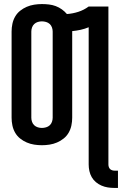

<svg xmlns="http://www.w3.org/2000/svg" viewBox="-20 -702 600 944"><path d="M543 222Q526 222 510 219.5Q494 217 479 210.5Q464 204 451.5 193.5Q439 183 431 169Q423 155 419.5 139Q416 123 416 107V-568Q397 -560 376.5 -555.5Q356 -551 335 -549V-123Q335 -104 331 -85Q327 -66 317.5 -49.5Q308 -33 293 -21Q278 -9 260.5 -1.5Q243 6 224 9Q205 12 186 12Q167 12 148 9Q129 6 111.5 -1.5Q94 -9 79 -21Q64 -33 54.5 -49.5Q45 -66 41 -85Q37 -104 37 -123V-547Q37 -566 41 -585Q45 -604 54.5 -620.5Q64 -637 79 -649Q94 -661 111.5 -668.5Q129 -676 148 -679Q167 -682 186 -682Q203 -682 220.5 -680Q238 -678 254 -672Q270 -666 284 -656Q298 -646 309 -633Q338 -635 365.5 -644Q393 -653 416 -670H513V107Q513 113 515 119Q517 125 521 129Q525 133 531 135Q537 137 543 137H560V222ZM186 -73Q196 -73 206.5 -76Q217 -79 224.5 -86Q232 -93 235.5 -103Q239 -113 239 -123V-547Q239 -557 235.5 -567Q232 -577 224.5 -584Q217 -591 206.5 -594Q196 -597 186 -597Q176 -597 166 -594Q156 -591 148.5 -584Q141 -577 137.5 -567Q134 -557 134 -547V-123Q134 -113 137.5 -103Q141 -93 148.5 -86Q156 -79 166 -76Q176 -73 186 -73Z"/></svg>

Font: Lode Dark
Style: Bold
Weight: 700
Monospace: yes
Designer: Belleve Invis
Foundry: Belleve Invis
Version: Version 29.2.0; ttfautohint (v1.8.3)